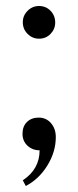

<svg xmlns="http://www.w3.org/2000/svg" viewBox="-20 -493 260 640"><path d="M110 -364Q88 -364 72 -380Q56 -396 56 -419Q56 -441 72 -457Q88 -473 110 -473Q133 -473 148.5 -457Q164 -441 164 -418Q164 -396 148.5 -380Q133 -364 110 -364ZM66 127 56 108Q112 71 112 8Q88 8 71.5 -7.5Q55 -23 55 -47Q55 -72 70 -86.5Q85 -101 109 -101Q134 -101 150 -82.5Q166 -64 166 -36Q166 13 138 58.5Q110 104 66 127Z"/></svg>

Font: Didact Gothic
Style: Regular
Weight: 400
Designer: Daniel Johnson
Foundry: Daniel Johnson
Version: Version 2.101;PS 002.101;hotconv 1.0.88;makeotf.lib2.5.64775